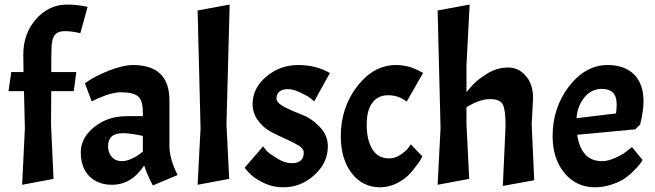

<svg xmlns="http://www.w3.org/2000/svg" viewBox="-20 -794 2814 825"><path d="M325.2 -651.4Q288.1 -660.2 257.8 -660.2Q227.5 -660.2 213.9 -641.6Q201.2 -624 201.2 -579.1Q200.2 -546.9 200.2 -484.4Q226.6 -484.4 307.6 -484.4Q305.7 -463.9 296.9 -402.3Q272.5 -402.3 200.2 -402.3Q200.2 -366.2 199.2 -259.8Q202.1 -201.2 210 -25.4Q175.8 -18.6 75.2 0Q78.1 -60.5 86.9 -243.2Q85.9 -283.2 83 -402.3Q66.4 -402.3 16.6 -402.3Q19.5 -422.9 28.3 -484.4Q41 -484.4 81.1 -484.4Q81.1 -502.9 80.1 -559.6Q80.1 -649.4 134.8 -711.9Q190.4 -774.4 268.6 -774.4Q310.5 -774.4 356.4 -764.6Q345.7 -726.6 325.2 -651.4Z M363.3 -37.1Q327.1 -75.2 327.1 -138.7Q327.1 -202.1 384.8 -248Q442.4 -294.9 525.4 -294.9Q548.8 -294.9 593.8 -294.9Q593.8 -298.8 593.8 -311.5Q593.8 -361.3 574.2 -378.9Q553.7 -397.5 499 -397.5Q475.6 -397.5 444.3 -387.7Q413.1 -377.9 374 -358.4Q364.3 -384.8 344.7 -436.5Q387.7 -466.8 449.2 -491.2Q510.7 -514.6 550.8 -514.6Q708 -514.6 708 -363.3Q708 -297.9 708 -167Q708 -111.3 743.2 -42Q707 -27.3 636.7 2.9Q611.3 -44.9 599.6 -83Q544.9 0 460.9 0Q401.4 0 363.3 -37.1ZM502.9 -101.6Q543 -101.6 593.8 -142.6Q593.8 -165 593.8 -210Q541 -221.7 507.8 -221.7Q444.3 -221.7 444.3 -166Q444.3 -136.7 460.9 -119.1Q476.6 -101.6 502.9 -101.6Z M966.8 -774.4Q962.9 -645.5 953.1 -259.8Q956.1 -201.2 964.8 -25.4Q930.7 -18.6 829.1 0Q832 -60.5 841.8 -243.2Q838.9 -369.1 829.1 -749Q863.3 -754.9 966.8 -774.4Z M1233.4 -92.8Q1285.2 -92.8 1285.2 -138.7Q1285.2 -155.3 1262.7 -168.9Q1240.2 -182.6 1207 -197.3Q1175.8 -210.9 1142.6 -228.5Q1110.4 -246.1 1087.9 -277.3Q1065.4 -307.6 1065.4 -347.7Q1065.4 -415 1124 -464.8Q1183.6 -514.6 1260.7 -514.6Q1296.9 -514.6 1331.1 -506.8Q1365.2 -498 1397.5 -480.5Q1375 -439.5 1330.1 -358.4Q1323.2 -364.3 1312.5 -373Q1301.8 -381.8 1270.5 -396.5Q1240.2 -411.1 1216.8 -411.1Q1193.4 -411.1 1180.7 -400.4Q1168 -389.6 1168 -371.1Q1168 -352.5 1202.1 -334Q1237.3 -316.4 1278.3 -300.8Q1319.3 -285.2 1353.5 -249Q1388.7 -213.9 1388.7 -165Q1388.7 -94.7 1331.1 -42Q1273.4 10.7 1198.2 10.7Q1150.4 10.7 1109.4 -9.8Q1067.4 -31.2 1049.8 -51.8Q1043 -58.6 1031.2 -73.2Q1050.8 -95.7 1110.4 -165Q1116.2 -157.2 1127 -144.5Q1138.7 -132.8 1170.9 -113.3Q1203.1 -92.8 1233.4 -92.8Z M1580.1 -352.5Q1555.7 -322.3 1555.7 -256.8Q1555.7 -192.4 1580.1 -152.3Q1604.5 -113.3 1652.3 -113.3Q1675.8 -113.3 1699.2 -127.9Q1721.7 -142.6 1734.4 -158.2Q1737.3 -163.1 1745.1 -173.8Q1757.8 -161.1 1794.9 -122.1Q1792 -117.2 1787.1 -108.4Q1783.2 -98.6 1764.6 -76.2Q1748 -52.7 1728.5 -35.2Q1709 -17.6 1677.7 -2.9Q1646.5 10.7 1613.3 10.7Q1538.1 10.7 1491.2 -49.8Q1444.3 -111.3 1444.3 -209Q1444.3 -331.1 1514.6 -422.9Q1585.9 -514.6 1680.7 -514.6Q1710 -514.6 1739.3 -506.8Q1767.6 -498 1797.9 -480.5Q1774.4 -439.5 1727.5 -357.4Q1692.4 -384.8 1648.4 -384.8Q1603.5 -384.8 1580.1 -352.5Z M2140.6 -344.7Q2128.9 -368.2 2085 -368.2Q2041 -368.2 1984.4 -333Q1984.4 -308.6 1984.4 -259.8Q1987.3 -201.2 1996.1 -25.4Q1961.9 -18.6 1860.4 0Q1863.3 -60.5 1873 -243.2Q1870.1 -369.1 1860.4 -749Q1894.5 -754.9 1998 -774.4Q1994.1 -709 1984.4 -514.6Q1984.4 -485.4 1984.4 -398.4Q2000 -418 2018.6 -436.5Q2038.1 -456.1 2078.1 -480.5Q2118.2 -503.9 2163.1 -503.9Q2209 -503.9 2239.3 -467.8Q2270.5 -432.6 2270.5 -372.1Q2268.6 -335 2264.6 -259.8Q2267.6 -200.2 2275.4 -19.5Q2242.2 -13.7 2140.6 4.9Q2143.6 -59.6 2152.3 -252.9Q2152.3 -322.3 2140.6 -344.7Z M2566.4 -101.6Q2594.7 -101.6 2627 -117.2Q2659.2 -131.8 2676.8 -147.5Q2683.6 -152.3 2695.3 -162.1Q2707 -148.4 2741.2 -106.4Q2731.4 -88.9 2710 -67.4Q2689.5 -44.9 2667 -29.3Q2646.5 -13.7 2610.4 -2Q2575.2 10.7 2537.1 10.7Q2456.1 10.7 2405.3 -50.8Q2354.5 -112.3 2354.5 -209Q2354.5 -331.1 2424.8 -422.9Q2496.1 -514.6 2590.8 -514.6Q2664.1 -514.6 2705.1 -473.6Q2745.1 -432.6 2745.1 -359.4Q2745.1 -315.4 2730.5 -258.8Q2723.6 -252 2710 -238.3Q2647.5 -232.4 2460 -214.8Q2477.5 -101.6 2566.4 -101.6ZM2566.4 -412.1Q2522.5 -412.1 2492.2 -377Q2461.9 -340.8 2457 -286.1Q2513.7 -293 2627 -306.6Q2629.9 -330.1 2629.9 -344.7Q2629.9 -412.1 2566.4 -412.1Z"/></svg>

Font: Acme Polish
Style: Regular
Weight: 400
Designer: Juan Pablo del Peral
Version: Version 1.002